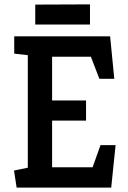

<svg xmlns="http://www.w3.org/2000/svg" viewBox="-20 -857 585 877"><path d="M56 0 44 -78 107 -91V-605L45 -612V-691H483L502 -497H434L395 -598H218V-398H373V-306H218V-93H403L439 -194H508L488 0ZM141 -745V-836L391 -837V-745Z"/></svg>

Font: Kreon Medium
Style: Regular
Weight: 500
Version: Version 2.002